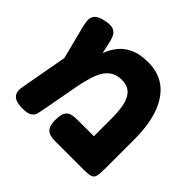

<svg xmlns="http://www.w3.org/2000/svg" viewBox="-144 -763 945 945"><g transform="rotate(45 328.5 -290.5)"><path d="M613 -273V-67Q613 -32 608.5 -16Q604 0 588.5 4.5Q573 9 538 9H346Q327 9 309.5 5Q292 1 281 -14.5Q270 -30 270 -67Q270 -104 281 -120Q292 -136 309.5 -139.5Q327 -143 347 -143H461V-270Q461 -329 450.5 -366Q440 -403 418.5 -420Q397 -437 364 -437Q329 -437 306 -422.5Q283 -408 269 -383.5Q255 -359 246.5 -329Q238 -299 231 -268L194 -67Q190 -48 186.5 -30.5Q183 -13 168 -2Q153 9 116 9Q70 9 52 -9.5Q34 -28 42 -68L96 -366L149 -307Q165 -346 177 -386.5Q189 -427 202.5 -463.5Q216 -500 239 -528Q262 -556 298.5 -573Q335 -590 393 -590Q464 -590 512.5 -553.5Q561 -517 587 -446.5Q613 -376 613 -273ZM112 -211 41 -490Q36 -510 35.5 -528Q35 -546 47.5 -560.5Q60 -575 97 -583Q134 -591 152 -583Q170 -575 177 -559.5Q184 -544 188 -527L232 -330Z"/></g></svg>

Font: Fredoka Light SemiBold
Style: Regular
Weight: 600
Version: Version 2.001